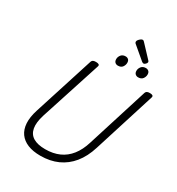

<svg xmlns="http://www.w3.org/2000/svg" viewBox="-348 -1791 1866 2022"><g transform="rotate(30 584.5 -779.5)"><path d="M458 19Q368 19 304 -7Q240 -33 204 -83Q168 -133 163.5 -206Q159 -279 189 -373L422 -1103Q427 -1117 438.5 -1123.5Q450 -1130 474 -1130Q497 -1130 508 -1123Q519 -1116 514 -1100L275 -362Q244 -263 256 -197Q268 -131 321.5 -98.5Q375 -66 468 -66Q564 -66 637.5 -99Q711 -132 763 -198Q815 -264 845 -362L1078 -1103Q1083 -1117 1094.5 -1123.5Q1106 -1130 1129 -1130Q1177 -1130 1168 -1100L932 -351Q894 -228 827 -146Q760 -64 667.5 -22.5Q575 19 458 19ZM691 -1211Q670 -1211 656 -1224Q642 -1237 642 -1263Q642 -1290 660.5 -1313.5Q679 -1337 715 -1337Q735 -1337 749 -1324.5Q763 -1312 763 -1286Q763 -1259 746 -1235Q729 -1211 691 -1211ZM937 -1211Q917 -1211 902.5 -1224Q888 -1237 888 -1263Q888 -1290 906.5 -1313.5Q925 -1337 961 -1337Q981 -1337 995.5 -1324.5Q1010 -1312 1010 -1286Q1010 -1259 992.5 -1235Q975 -1211 937 -1211ZM913 -1365Q909 -1365 904 -1367.5Q899 -1370 893 -1374L744 -1500Q734 -1508 731.5 -1513Q729 -1518 729 -1525Q729 -1536 738.5 -1548Q748 -1560 760.5 -1569Q773 -1578 782 -1578Q789 -1578 793.5 -1575Q798 -1572 803 -1567L942 -1419Q948 -1413 949 -1409Q950 -1405 950 -1401Q950 -1391 937.5 -1378Q925 -1365 913 -1365Z"/></g></svg>

Font: Playwrite CU
Style: Regular
Weight: 400
Designer: Veronika Burian, José Scaglione
Foundry: TypeTogether
Version: Version 1.002